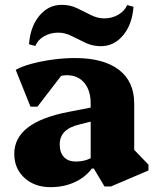

<svg xmlns="http://www.w3.org/2000/svg" viewBox="-20 -758 644 794"><path d="M412 13 368 -61H355V-330Q355 -384 328.5 -415.5Q302 -447 256 -447Q229 -447 205.5 -433Q182 -419 168 -394V-494H271L135 -317H106L45 -469Q69 -483 109.5 -494Q150 -505 197.5 -511.5Q245 -518 290 -518Q408 -518 471.5 -469.5Q535 -421 535 -330V-105L492 -183L594 -77V-53L439 13ZM189 16Q123 16 81 -22.5Q39 -61 39 -122Q39 -252 262 -295L375 -317V-260L311 -244Q268 -234 247.5 -213.5Q227 -193 227 -161Q227 -127 244.5 -108.5Q262 -90 293 -90Q338 -90 370 -113V-61H360Q332 -24 287.5 -4Q243 16 189 16ZM397 -567Q363 -567 333.5 -581Q304 -595 276.5 -609Q249 -623 221 -623Q189 -623 163 -608.5Q137 -594 126 -568L100 -575Q105 -647 142.5 -692.5Q180 -738 235 -738Q270 -738 299 -724Q328 -710 355.5 -696Q383 -682 411 -682Q443 -682 469 -697Q495 -712 506 -737L532 -730Q527 -658 489.5 -612.5Q452 -567 397 -567Z"/></svg>

Font: Platypi Light ExtraBold
Style: Regular
Weight: 800
Version: Version 1.200